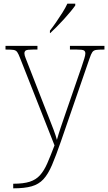

<svg xmlns="http://www.w3.org/2000/svg" viewBox="-20 -786 589 1046"><path d="M52 215Q108 215 142 204Q176 193 198 168.5Q220 144 237.5 104Q255 64 277 6L90 -468Q81 -492 74 -502Q67 -512 54 -514Q41 -516 13 -516H10V-536H184V-516H159Q128 -516 120.5 -511Q113 -506 113 -495Q113 -485 120.5 -467Q128 -449 144 -407L220 -212Q232 -181 246 -146Q260 -111 272 -79Q284 -47 290 -24Q299 -56 310.5 -90.5Q322 -125 338 -171L425 -423Q433 -447 439 -466Q445 -485 445 -495Q445 -506 437.5 -511Q430 -516 399 -516H361V-536H549V-516H545Q517 -516 503.5 -514Q490 -512 483 -502Q476 -492 468 -468L312 -16Q285 62 263.5 112.5Q242 163 216.5 190.5Q191 218 152.5 229Q114 240 53 240H52ZM252 -619Q267 -638 285 -664Q303 -690 320 -717Q337 -744 347 -766H390V-756Q381 -743 364.5 -723Q348 -703 328 -681Q308 -659 288.5 -639.5Q269 -620 254 -606H252Z"/></svg>

Font: Noto Serif Khmer Thin
Style: Regular
Weight: 250
Version: Version 2.003